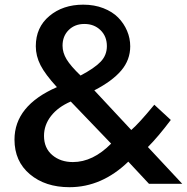

<svg xmlns="http://www.w3.org/2000/svg" viewBox="-20 -784 797 819"><path d="M276.4 14.5Q173.2 14.5 107.5 -40.7Q41.8 -95.9 41.8 -188.6Q41.8 -333.2 222.7 -412.3Q172.7 -466.8 152.7 -506.1Q132.7 -545.5 132.7 -586.8Q132.7 -667.3 190.5 -715.7Q248.2 -764.1 335 -764.1Q382.3 -764.1 420.9 -749.1Q459.5 -734.1 484.1 -709.1Q508.6 -684.1 522 -652.5Q535.5 -620.9 535.5 -586.4Q535.5 -528.6 497.3 -483.4Q459.1 -438.2 382.3 -398.6L540 -229.5Q573.2 -258.2 638.2 -337.3L708.6 -272.3Q653.6 -199.5 610.9 -156.8L757.3 0H615.5L527.3 -94.5Q414.5 14.5 276.4 14.5ZM167.7 -204.5Q167.7 -152.3 203 -122.5Q238.2 -92.7 290.9 -92.7Q376.4 -92.7 454.1 -171.4L281.8 -350.9Q227.7 -327.7 197.7 -289.3Q167.7 -250.9 167.7 -204.5ZM340 -681.8Q299.1 -681.8 273 -655.9Q246.8 -630 246.8 -589.1Q246.8 -559.5 264.1 -530.9Q281.4 -502.3 323.6 -461.8Q382.3 -492.7 409.1 -520.5Q435.9 -548.2 435.9 -587.3Q435.9 -629.1 408.6 -655.5Q381.4 -681.8 340 -681.8Z"/></svg>

Font: Spartan MB SemBd
Style: Regular
Weight: 600
Designer: Matt Bailey, Mirko Velimirovic
Foundry: Matt Bailey
Version: Version 1.005